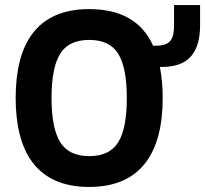

<svg xmlns="http://www.w3.org/2000/svg" viewBox="-20 -726 812 760"><path d="M597 -545H586C542.7 -641.7 458.3 -690 333 -690C124.4 -690 42 -551.4 42 -338C42 -125.4 124.9 14 333 14C538.2 14 624 -122.1 624 -338C624 -381.3 620.3 -422.3 613 -461H621C727.6 -461 772 -519 772 -627V-706H669V-627C669 -570.1 653.8 -545 597 -545ZM482 -338C482 -258 470.7 -199.7 448 -163C425.3 -126.3 387 -108 333 -108C279.7 -108 241.5 -126.3 218.5 -163C195.5 -199.7 184 -258 184 -338C184 -418 195.3 -476.3 218 -513C240.7 -549.7 279 -568 333 -568C387 -568 425.3 -549.7 448 -513C470.7 -476.3 482 -418 482 -338Z"/></svg>

Font: Fog Sans
Style: Bold
Weight: 700
Foundry: Intel Corporation
Version: Version 1.00